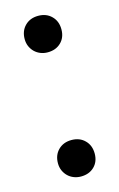

<svg xmlns="http://www.w3.org/2000/svg" viewBox="-90 -560 378 611"><g transform="rotate(-15 99.5 -254.5)"><path d="M160.2 -48.8Q160.2 -22 143.3 -5.6Q126.5 10.7 99.6 10.7Q86.9 10.7 75.9 6.3Q64.9 2 56.9 -5.9Q48.8 -13.7 43.9 -24.7Q39.1 -35.6 39.1 -48.8Q39.1 -75.7 55.9 -92.5Q72.8 -109.4 99.6 -109.4Q126.5 -109.4 143.3 -92.5Q160.2 -75.7 160.2 -48.8ZM160.2 -458Q160.2 -431.2 143.3 -414.8Q126.5 -398.4 99.6 -398.4Q86.9 -398.4 75.9 -402.8Q64.9 -407.2 56.9 -415Q48.8 -422.9 43.9 -433.8Q39.1 -444.8 39.1 -458Q39.1 -484.9 55.9 -501.7Q72.8 -518.6 99.6 -518.6Q126.5 -518.6 143.3 -501.7Q160.2 -484.9 160.2 -458Z"/></g></svg>

Font: Arian AMU Serif
Style: Regular
Weight: 400
Designer: Ruben Hakobyan (Tarumian)
Foundry: Ruben Hakobyan (Tarumian)
Version: Version 1.002